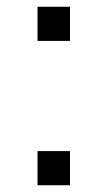

<svg xmlns="http://www.w3.org/2000/svg" viewBox="-20 -548 318 568"><path d="M187 -427H91V-528H187ZM187 0H91V-101H187Z"/></svg>

Font: Noto Sans Hebrew Droid
Style: Regular
Weight: 400
Designer: Monotype Design Team
Foundry: Monotype Imaging Inc.
Version: Version 1.100